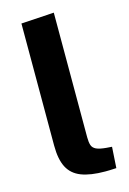

<svg xmlns="http://www.w3.org/2000/svg" viewBox="-118 -820 594 883"><g transform="rotate(-15 179.5 -378.5)"><path d="M270.2 5.1Q200.2 5.1 156.8 -11.7Q113.4 -28.5 93.5 -66.9Q73.6 -105.4 73.6 -170.7V-752L230.3 -761.7V-167.9Q230.3 -144.7 235 -130.5Q239.7 -116.2 255.5 -108.7Q271.3 -101.3 303.8 -98.5Q310.2 -98 316.6 -97.6Q323 -97.1 329.4 -96.6L323.1 3.3Q302.4 4.5 291 4.8Q279.5 5.1 270.2 5.1Z"/></g></svg>

Font: Comme
Style: Regular
Weight: 400
Designer: Vernon Adams
Foundry: Vernon Adams
Version: Version 1.000;gftools[0.9.27]